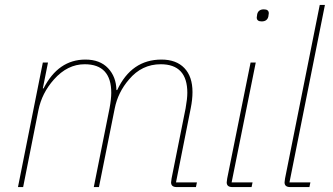

<svg xmlns="http://www.w3.org/2000/svg" viewBox="-20 -760 1353 780"><path d="M74 0H53L154 -506H175L154 -401H157Q217 -518 327 -518Q386 -518 419 -483Q452 -448 453 -394H456Q514 -518 636 -518Q696 -518 729 -483.5Q762 -449 762 -386Q762 -356 755 -321L695 -19H780L776 0H698Q675 0 675 -19Q675 -23 677 -35L734 -320Q741 -359 741 -383Q741 -499 633 -499Q556 -499 504 -437Q459 -385 446 -319L382 0H361L425 -320Q432 -358 432 -383Q432 -499 324 -499Q254 -499 199 -437Q150 -382 136 -312Z M1043 -673Q1023 -673 1023 -689Q1023 -691 1025 -703Q1030 -722 1052 -722Q1072 -722 1072 -706Q1072 -704 1070 -692Q1065 -673 1043 -673ZM1002 0H924Q901 0 901 -19Q901 -23 903 -35L998 -506H1019L921 -19H1006Z M1237 0H1159Q1136 0 1136 -19Q1136 -23 1138 -35L1279 -740H1300L1156 -19H1241Z"/></svg>

Font: IBM Plex Sans Thin
Style: Italic
Weight: 100
Italic angle: -11.31°
Designer: Mike Abbink, Paul van der Laan, Pieter van Rosmalen
Foundry: Bold Monday
Version: Version 3.0